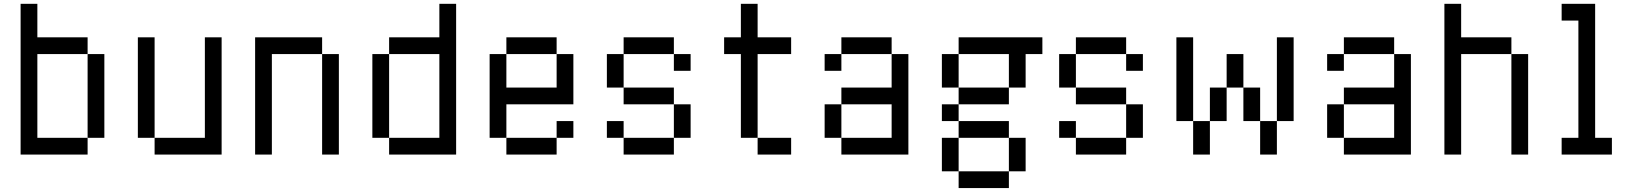

<svg xmlns="http://www.w3.org/2000/svg" viewBox="-20 -801 8460 995"><path d="M434 -86.8H520.8V-520.8H434ZM434 -86.8V0H86.8V-781.2H173.6V-607.6H434V-520.8H173.6V-86.8Z M781.2 -607.6H694.4V-86.8H781.2ZM1128.5 -607.6V0H781.2V-86.8H1041.7V-607.6Z M1649.3 0H1736.1V-520.8H1649.3ZM1302.1 0V-607.6H1649.3V-520.8H1388.9V0Z M1996.5 -520.8H1909.7V-86.8H1996.5ZM2256.9 -86.8V-520.8H1996.5V-607.6H2256.9V-781.2H2343.8V0H1996.5V-86.8Z M2604.2 -520.8V-607.6H2864.6V-520.8ZM2604.2 0V-86.8H2864.6V0ZM2864.6 -520.8H2951.4V-260.4H2604.2V-86.8H2517.4V-520.8H2604.2V-347.2H2864.6ZM2951.4 -86.8H2864.6V-173.6H2951.4Z M3211.8 -86.8H3472.2V0H3211.8ZM3211.8 -86.8H3125V-173.6H3211.8ZM3472.2 -86.8V-260.4H3559V-86.8ZM3472.2 -260.4H3211.8V-347.2H3472.2ZM3211.8 -347.2H3125V-520.8H3211.8ZM3211.8 -520.8V-607.6H3472.2V-520.8ZM3472.2 -520.8H3559V-434H3472.2Z M3819.4 -86.8V-520.8H3732.6V-607.6H3819.4V-781.2H3906.2V-607.6H4079.9V-520.8H3906.2V-86.8ZM4079.9 -86.8V0H3906.2V-86.8Z M4600.7 -520.8H4340.3V-607.6H4600.7ZM4600.7 -260.4H4340.3V-347.2H4600.7V-520.8H4687.5V0H4340.3V-86.8H4600.7ZM4340.3 -86.8H4253.5V-260.4H4340.3ZM4340.3 -434H4253.5V-520.8H4340.3Z M4947.9 -347.2H5208.3V-520.8H4947.9ZM4947.9 -260.4V-173.6H4861.1V-260.4ZM4947.9 173.6V86.8H5208.3V173.6ZM4947.9 86.8H4861.1V-86.8H4947.9ZM4947.9 -86.8V-173.6H5208.3V-86.8ZM5208.3 -86.8H5295.1V86.8H5208.3ZM4947.9 -347.2H4861.1V-520.8H4947.9V-607.6H5381.9V-520.8H5295.1V-347.2H5208.3V-260.4H4947.9Z M5555.6 -86.8H5816V0H5555.6ZM5555.6 -86.8H5468.8V-173.6H5555.6ZM5816 -86.8V-260.4H5902.8V-86.8ZM5816 -260.4H5555.6V-347.2H5816ZM5555.6 -347.2H5468.8V-520.8H5555.6ZM5555.6 -520.8V-607.6H5816V-520.8ZM5816 -520.8H5902.8V-434H5816Z M6597.2 -173.6V-607.6H6684V-173.6ZM6423.6 -347.2H6336.8V-520.8H6423.6ZM6510.4 -173.6H6423.6V-347.2H6510.4ZM6336.8 -173.6H6250V-347.2H6336.8ZM6510.4 -173.6H6597.2V0H6510.4ZM6250 0H6163.2V-173.6H6250ZM6163.2 -173.6H6076.4V-607.6H6163.2Z M7204.9 -520.8H6944.4V-607.6H7204.9ZM7204.9 -260.4H6944.4V-347.2H7204.9V-520.8H7291.7V0H6944.4V-86.8H7204.9ZM6944.4 -86.8H6857.6V-260.4H6944.4ZM6944.4 -434H6857.6V-520.8H6944.4Z M7812.5 0H7899.3V-520.8H7812.5ZM7465.3 0V-781.2H7552.1V-607.6H7812.5V-520.8H7552.1V0Z M8159.7 -694.4H8072.9V-781.2H8246.5V-86.8H8333.3V0H8072.9V-86.8H8159.7Z"/></svg>

Font: 8-bit Operator+
Style: Regular
Weight: 400
Designer: GrandChaos9000
Foundry: Grand Chaos Productions
Version: Version 1.2.0 - April 24, 2014